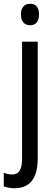

<svg xmlns="http://www.w3.org/2000/svg" viewBox="-46 -758 291 1018"><path d="M65 -681C65 -644 84 -624 114 -624C143 -624 161 -644 161 -681C161 -719 144 -738 114 -738C84 -738 65 -719 65 -681ZM32 240C114 239 154 187 154 81V-537H71V83C71 143 53 167 19 167C3 167 -11 164 -26 158V230C-10 236 8 240 32 240Z"/></svg>

Font: Noto Sans Myanmar UI Condensed
Style: Regular
Weight: 400
Width: 3
Designer: Monotype Design Team
Foundry: Monotype Imaging Inc.
Version: Version 2.103